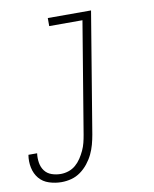

<svg xmlns="http://www.w3.org/2000/svg" viewBox="-116 -584 699 870"><g transform="rotate(-10 234.0 -148.5)"><path d="M97 223Q68 223 40 214Q12 205 -5.5 184Q-23 163 -29 134Q-35 105 -30 75H10Q7 97 10.5 118.5Q14 140 26 156Q38 172 58 179Q78 186 100 186Q118 186 136 180Q154 174 168.5 161.5Q183 149 193.5 133Q204 117 212 100Q220 83 224.5 65Q229 47 232 29L317 -483H164V-520H363L271 35Q267 58 261 80Q255 102 245 123Q235 144 219.5 163.5Q204 183 184.5 197Q165 211 142.5 217Q120 223 97 223Z"/></g></svg>

Font: Iosevka Term Curly XLt Obl
Style: Regular
Weight: 200
Italic angle: -9°
Designer: Belleve Invis
Foundry: Belleve Invis
Version: Version 32.3.0